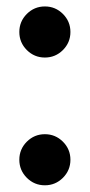

<svg xmlns="http://www.w3.org/2000/svg" viewBox="-20 -547 274 587"><path d="M62 -394Q39.1 -417 39.1 -449.2Q39.1 -481.4 62 -504.4Q85 -527.3 117.2 -527.3Q149.4 -527.3 172.4 -504.4Q195.3 -481.4 195.3 -449.2Q195.3 -417 172.4 -394Q149.4 -371.1 117.2 -371.1Q85 -371.1 62 -394ZM62 -3.4Q39.1 -26.4 39.1 -58.6Q39.1 -90.8 62 -113.8Q85 -136.7 117.2 -136.7Q149.4 -136.7 172.4 -113.8Q195.3 -90.8 195.3 -58.6Q195.3 -26.4 172.4 -3.4Q149.4 19.5 117.2 19.5Q85 19.5 62 -3.4Z"/></svg>

Font: spinweradC
Style: Bold
Weight: 700
Width: 7
Version: Version 0.3